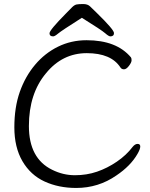

<svg xmlns="http://www.w3.org/2000/svg" viewBox="-20 -912 743 950"><path d="M357 18Q270 18 200.5 -14Q131 -46 91 -114.5Q51 -183 51 -282Q51 -381 78 -457.5Q105 -534 153.5 -591.5Q202 -649 267 -681Q332 -713 408 -713Q557 -713 628 -628Q631 -624 631 -613.5Q631 -603 618 -586Q605 -569 593.5 -569Q582 -569 576 -578Q530 -649 409.5 -649Q289 -649 208 -550Q123 -449 123 -288.5Q123 -128 238 -72Q292 -45 350.5 -45Q409 -45 460 -62.5Q511 -80 558 -112Q605 -144 636 -185Q648 -200 661 -200Q674 -200 674 -187Q674 -174 660 -150Q626 -91 556 -44Q467 18 357 18ZM243 -732Q225 -732 225 -747.5Q225 -763 306 -845Q326 -866 337.5 -877Q349 -888 359.5 -890Q370 -892 392 -892Q414 -892 426 -880Q438 -868 458 -849Q544 -765 544 -748.5Q544 -732 526 -732Q518 -732 500.5 -747.5Q483 -763 385 -824Q284 -760 267.5 -746Q251 -732 243 -732Z"/></svg>

Font: LXGW WenKai TC
Style: Regular
Weight: 400
Designer: LXGW / Fontworks Inc.
Foundry: LXGW / Fontworks Inc.
Version: Version 1.330